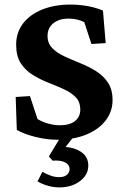

<svg xmlns="http://www.w3.org/2000/svg" viewBox="-20 -604 541 842"><path d="M229.5 8.8Q187.5 8.8 138.2 -2.9Q88.9 -14.6 53.7 -34.2L48.8 -178.7L111.3 -182.6L144.5 -82Q165 -69.3 191.4 -62Q217.8 -54.7 242.2 -54.7Q286.1 -54.7 309.1 -73.2Q332 -91.8 332 -123Q332 -157.2 312 -177.7Q292 -198.2 259.8 -212.9Q227.5 -227.5 191.4 -241.7Q155.3 -255.9 123 -275.9Q90.8 -295.9 70.8 -327.1Q50.8 -358.4 50.8 -408.2Q50.8 -460.9 80.6 -500.5Q110.4 -540 164.6 -562Q218.8 -584 290 -584Q312.5 -584 338.9 -581.1Q365.2 -578.1 389.6 -571.8Q414.1 -565.4 431.6 -557.6L443.4 -415L380.9 -411.1L349.6 -506.8Q319.3 -522.5 280.3 -522.5Q240.2 -522.5 214.4 -502.4Q188.5 -482.4 188.5 -446.3Q188.5 -414.1 209 -393.1Q229.5 -372.1 262.2 -356.9Q294.9 -341.8 331.5 -327.1Q368.2 -312.5 400.4 -292.5Q432.6 -272.5 453.1 -242.2Q473.6 -211.9 473.6 -165Q473.6 -115.2 443.4 -75.7Q413.1 -36.1 357.9 -13.7Q302.7 8.8 229.5 8.8ZM241.2 217.8Q215.8 217.8 190.9 210.9Q166 204.1 144.5 191.4L166 149.4Q182.6 159.2 201.7 166Q220.7 172.9 239.3 172.9Q261.7 172.9 273.4 162.6Q285.2 152.3 285.2 137.7Q285.2 118.2 265.1 107.9Q245.1 97.7 210.9 100.6L194.3 82L251 -11.7H308.6L248 65.4L251 40Q301.8 40 334.5 61.5Q367.2 83 367.2 122.1Q367.2 163.1 330.6 190.4Q293.9 217.8 241.2 217.8Z"/></svg>

Font: Crimson Pro ExtraLight
Style: Bold
Weight: 700
Version: Version 1.002